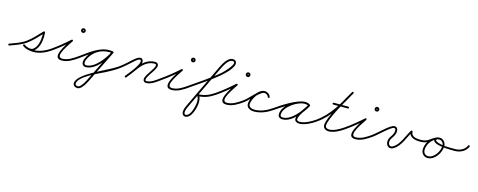

<svg xmlns="http://www.w3.org/2000/svg" viewBox="-47 -1338 6042 2429"><g transform="rotate(15 2974.5 -123.0)"><path d="M4.2 11.2C4.2 11.2 4.2 11.2 4.2 11.2C77.1 -16.2 156.1 -40.6 219.1 -87.4C284.1 -135.5 338.9 -197.9 394.7 -256.2C397.9 -259.6 392.5 -263.6 386.4 -265.7C380.4 -267.8 373.6 -267.9 374.1 -263.3C375.5 -248.8 376.3 -234.6 376.3 -220C376.3 -154 363.2 -70.9 306.8 -28.6C296.9 -21.2 282.9 -19.1 270.8 -19.1C241.7 -19.1 213 -31.4 190.5 -49.4C184.3 -54.3 177.4 -52.2 173.7 -47.6C169.9 -42.9 169.2 -35.8 175.4 -30.7C212.5 -0.1 273 11.2 319.8 11.2C396.7 11.2 477.3 -23.7 539.8 -67.1C545.3 -70.9 546.6 -78.4 542.9 -83.8C539.1 -89.3 531.6 -90.6 526.2 -86.9C467.7 -46.3 391.7 -12.8 319.8 -12.8C278.9 -12.8 223.3 -22.3 190.6 -49.3C184.5 -54.3 177.6 -52.1 173.8 -47.4C170 -42.7 169.3 -35.5 175.5 -30.6C202.3 -9.3 236.2 4.9 270.8 4.9C288.2 4.9 307 1.2 321.2 -9.4C384.2 -56.7 400.3 -145.9 400.3 -220C400.3 -235.4 399.5 -250.4 397.9 -265.7C397.5 -270.3 393.9 -273.8 389.7 -275.2C385.5 -276.7 380.5 -276.1 377.3 -272.8C322.5 -215.5 268.7 -154 204.9 -106.6C143.7 -61.3 66.5 -37.8 -4.2 -11.2C-10.4 -8.9 -13.6 -2 -11.2 4.2C-8.9 10.4 -2 13.6 4.2 11.2Z M523.1 -70.2C526.9 -64.7 534.4 -63.4 539.8 -67.1C617.3 -120.6 693.1 -183.1 763 -246.1C768.1 -250.7 765.4 -257.4 760.4 -261.5C755.5 -265.6 748.4 -267.1 744.8 -261.3C708.3 -202 538.9 23 692 23C771.6 23 840.2 -23 902.9 -67.2C908.3 -71 909.6 -78.5 905.8 -83.9C902 -89.3 894.5 -90.6 889.1 -86.8C830.9 -45.9 766 -1 692 -1C584.1 -1 735.3 -200.1 765.2 -248.7C768.8 -254.6 766.8 -260.7 762.6 -264.1C758.4 -267.6 752.1 -268.5 747 -263.9C677.8 -201.6 602.9 -139.8 526.2 -86.9C520.7 -83.1 519.4 -75.6 523.1 -70.2ZM867 -414C867 -410.6 864.4 -408 861 -408C857.6 -408 855 -410.6 855 -414C855 -417.4 857.6 -420 861 -420C864.4 -420 867 -417.4 867 -414ZM831 -414C831 -397.5 844.5 -384 861 -384C877.5 -384 891 -397.5 891 -414C891 -430.5 877.5 -444 861 -444C844.5 -444 831 -430.5 831 -414Z M886.2 -70.1C889.9 -64.7 897.4 -63.4 902.9 -67.2C1003.2 -137.1 1114.6 -235.8 1242.3 -235.8C1256 -235.8 1269.1 -234.8 1282.5 -233.1C1289.1 -232.3 1295.1 -236.9 1295.9 -243.5C1296.7 -250.1 1292.1 -256.1 1285.5 -256.9C1285.5 -256.9 1285.5 -256.9 1285.5 -256.9C1271 -258.7 1257 -259.8 1242.3 -259.8C1108.3 -259.8 994.2 -160.1 889.1 -86.8C883.7 -83.1 882.4 -75.6 886.2 -70.1ZM1295.9 -243.3C1296.8 -249.9 1292.3 -255.9 1285.7 -256.9C1272.5 -258.8 1259.6 -259.7 1246.2 -259.7C1134.9 -259.7 1034.8 -201.9 981 -104.4C968.8 -82.4 956.1 -54.2 956.1 -28.4C956.1 3.1 975.5 25 1007.7 25C1133.9 25 1252 -139.6 1299.8 -237.7C1302.7 -243.7 1300.2 -250.9 1294.3 -253.8C1288.3 -256.7 1281.1 -254.2 1278.2 -248.3C1278.2 -248.3 1278.2 -248.3 1278.2 -248.3C1235.1 -159.7 1122.9 1 1007.7 1C988.8 1 980.1 -10 980.1 -28.4C980.1 -49.8 991.9 -74.6 1002 -92.8C1051.7 -182.7 1143.6 -235.7 1246.2 -235.7C1258.5 -235.7 1270.2 -234.9 1282.3 -233.1C1288.9 -232.2 1294.9 -236.7 1295.9 -243.3ZM1278.2 -248.3C1278.2 -248.3 1278.2 -248.3 1278.2 -248.3C1227.3 -145.3 1176.3 -42.3 1125.3 60.7C1125.3 60.7 1125.3 60.6 1125.4 60.5C1125.4 60.4 1125.5 60.3 1125.5 60.3C1096 114.3 1029.6 285.1 974.8 285.1C959.1 285.1 940 279 940 260.4C940 163.5 1194 59.2 1270.7 19.5C1321.5 -6.8 1372 -34.3 1418.9 -67.2C1424.3 -71 1425.6 -78.5 1421.8 -83.9C1418 -89.3 1410.5 -90.6 1405.1 -86.8C1291.5 -7 916 131.8 916 260.4C916 293.1 945.5 309.1 974.8 309.1C1049.4 309.1 1111.6 135.9 1146.5 71.7C1146.5 71.7 1146.6 71.6 1146.6 71.5C1146.7 71.4 1146.7 71.3 1146.7 71.3C1197.8 -31.6 1248.8 -134.6 1299.8 -237.7C1302.7 -243.6 1300.3 -250.8 1294.3 -253.8C1288.4 -256.7 1281.2 -254.3 1278.2 -248.3Z M1402.1 -70.2C1405.9 -64.7 1413.4 -63.4 1418.8 -67.1C1462.9 -97.7 1503 -133.6 1543 -169.2C1564.4 -188.2 1618.2 -244.3 1648.7 -244.3C1659.6 -244.3 1662.1 -233.3 1662.1 -224.4C1662.1 -168.9 1555.7 -45.2 1518.5 2.6C1514.5 7.9 1515.4 15.4 1520.6 19.5C1525.9 23.5 1533.4 22.6 1537.5 17.4C1579.2 -36.3 1686.1 -159.5 1686.1 -224.4C1686.1 -247 1673.7 -268.3 1648.7 -268.3C1608.5 -268.3 1555.1 -212.1 1527 -187.1C1487.7 -152.1 1448.5 -116.8 1405.2 -86.9C1399.7 -83.1 1398.4 -75.6 1402.1 -70.2ZM1537.4 17.5C1537.4 17.5 1537.4 17.5 1537.4 17.5C1570.6 -24.1 1604.8 -65.3 1634.9 -109.2C1683.1 -179.7 1749.7 -243 1840.2 -243C1850.3 -243 1861.1 -239.2 1861.1 -227.5C1861.1 -177.6 1756.7 -75.8 1756.7 -18.6C1756.7 7.1 1774 21 1799 21C1865.3 21 1927.1 -30.4 1978.9 -67.2C1984.3 -71 1985.6 -78.5 1981.8 -83.9C1978 -89.3 1970.5 -90.6 1965.1 -86.8C1917.9 -53.4 1858.9 -3 1799 -3C1787.2 -3 1780.7 -6.3 1780.7 -18.6C1780.7 -69.3 1885.1 -170.9 1885.1 -227.5C1885.1 -252.9 1863.8 -267 1840.2 -267C1741.3 -267 1668 -200.1 1615.1 -122.8C1585.4 -79.3 1551.4 -38.6 1518.6 2.5C1514.5 7.7 1515.3 15.3 1520.5 19.4C1525.7 23.5 1533.3 22.7 1537.4 17.5Z M1962.1 -70.2C1965.9 -64.7 1973.4 -63.4 1978.8 -67.1C2056.3 -120.6 2132.1 -183.1 2202 -246.1C2207.1 -250.7 2204.4 -257.4 2199.4 -261.5C2194.5 -265.6 2187.4 -267.1 2183.8 -261.3C2147.3 -202 1977.9 23 2131 23C2210.6 23 2279.2 -23 2341.9 -67.2C2347.3 -71 2348.6 -78.5 2344.8 -83.9C2341 -89.3 2333.5 -90.6 2328.1 -86.8C2269.9 -45.9 2205 -1 2131 -1C2023.1 -1 2174.3 -200.1 2204.2 -248.7C2207.8 -254.6 2205.8 -260.7 2201.6 -264.1C2197.4 -267.6 2191.1 -268.5 2186 -263.9C2116.8 -201.6 2041.9 -139.8 1965.2 -86.9C1959.7 -83.1 1958.4 -75.6 1962.1 -70.2ZM2306 -414C2306 -410.6 2303.4 -408 2300 -408C2296.6 -408 2294 -410.6 2294 -414C2294 -417.4 2296.6 -420 2300 -420C2303.4 -420 2306 -417.4 2306 -414ZM2270 -414C2270 -397.5 2283.5 -384 2300 -384C2316.5 -384 2330 -397.5 2330 -414C2330 -430.5 2316.5 -444 2300 -444C2283.5 -444 2270 -430.5 2270 -414Z M2341.9 -67.2C2341.9 -67.2 2341.9 -67.2 2341.9 -67.2C2452.4 -144.3 2567.3 -219.4 2671.6 -304.7C2713 -338.5 2860.9 -464.5 2826.4 -532.1C2817.3 -549.8 2798 -555.2 2779.5 -554.9C2715 -553.6 2667.7 -463.6 2643.3 -414.3C2643.3 -414.3 2643.3 -414.3 2643.3 -414.2C2643.2 -414.2 2643.2 -414.2 2643.2 -414.2C2553.9 -227.5 2464.6 -40.8 2375.3 145.9C2359.6 178.7 2341 216.5 2341 253.5C2341 280.2 2357.5 304.4 2386.1 304.4C2469.7 304.4 2507.7 146.3 2507.7 82C2507.7 52.4 2501.5 17.3 2484.3 -7.6C2481.9 -11.1 2477.3 -6.4 2474.4 -0.8C2471.4 4.8 2470.2 11.2 2474.4 11.2C2558.8 11.2 2627.6 -20.1 2696.7 -67.1C2702.2 -70.8 2703.7 -78.3 2699.9 -83.7C2696.2 -89.2 2688.7 -90.7 2683.3 -86.9C2683.3 -86.9 2683.3 -86.9 2683.3 -86.9C2618.2 -42.7 2553.8 -12.8 2474.4 -12.8C2470.2 -12.8 2466.5 -9.8 2464.5 -6C2462.5 -2.2 2462.1 2.5 2464.6 6C2478.9 26.8 2483.7 57.4 2483.7 82C2483.7 130.8 2451.3 280.4 2386.1 280.4C2371.1 280.4 2365 266.7 2365 253.5C2365 220.5 2383 185.5 2396.9 156.3C2486.2 -30.4 2575.6 -217.1 2664.9 -403.8C2664.9 -403.8 2664.9 -403.8 2664.8 -403.8C2664.8 -403.7 2664.8 -403.7 2664.8 -403.7C2683.9 -442.4 2728.1 -529.8 2780 -530.9C2872.6 -532.7 2711.6 -371.6 2701.3 -362.1C2694 -355.6 2687 -349.3 2679.9 -343C2671.9 -336.3 2664.2 -329.8 2656.5 -323.3C2552.5 -238.3 2438.1 -163.6 2328.1 -86.8C2322.7 -83 2321.4 -75.6 2325.2 -70.1C2329 -64.7 2336.4 -63.4 2341.9 -67.2Z M2680.1 -70.2C2683.9 -64.7 2691.4 -63.4 2696.8 -67.1C2774.3 -120.6 2850.1 -183.1 2920 -246.1C2925.1 -250.7 2922.4 -257.4 2917.4 -261.5C2912.5 -265.6 2905.4 -267.1 2901.8 -261.3C2865.3 -202 2695.9 23 2849 23C2928.6 23 2997.2 -23 3059.9 -67.2C3065.3 -71 3066.6 -78.5 3062.8 -83.9C3059 -89.3 3051.5 -90.6 3046.1 -86.8C2987.9 -45.9 2923 -1 2849 -1C2741.1 -1 2892.3 -200.1 2922.2 -248.7C2925.8 -254.6 2923.8 -260.7 2919.6 -264.1C2915.4 -267.6 2909.1 -268.5 2904 -263.9C2834.8 -201.6 2759.9 -139.8 2683.2 -86.9C2677.7 -83.1 2676.4 -75.6 2680.1 -70.2ZM3024 -414C3024 -410.6 3021.4 -408 3018 -408C3014.6 -408 3012 -410.6 3012 -414C3012 -417.4 3014.6 -420 3018 -420C3021.4 -420 3024 -417.4 3024 -414ZM2988 -414C2988 -397.5 3001.5 -384 3018 -384C3034.5 -384 3048 -397.5 3048 -414C3048 -430.5 3034.5 -444 3018 -444C3001.5 -444 2988 -430.5 2988 -414Z M3059.9 -67.2C3059.9 -67.2 3059.9 -67.2 3059.9 -67.2C3113 -104.2 3225.3 -244.5 3276.7 -244.5C3300 -244.5 3324.8 -228.3 3331.5 -205.6C3333.3 -199.3 3340 -195.6 3346.4 -197.5C3352.7 -199.3 3356.4 -206 3354.5 -212.4C3344.9 -245.3 3310.6 -268.5 3276.7 -268.5C3207.6 -268.5 3108.8 -130.5 3046.1 -86.8C3040.7 -83.1 3039.4 -75.6 3043.2 -70.1C3046.9 -64.7 3054.4 -63.4 3059.9 -67.2ZM3346.4 -197.5C3352.7 -199.3 3356.4 -206 3354.5 -212.4C3344.9 -245.4 3310.7 -268.5 3276.7 -268.5C3191.8 -268.5 3109.6 -134.5 3109.6 -58.7C3109.6 -4 3163.7 16.8 3210.6 16.8C3294.8 16.8 3377.9 -19.7 3445.9 -67.2C3451.3 -71 3452.6 -78.4 3448.8 -83.9C3445 -89.3 3437.6 -90.6 3432.1 -86.8C3368.3 -42.2 3289.8 -7.2 3210.6 -7.2C3178 -7.2 3133.6 -18.4 3133.6 -58.7C3133.6 -120.9 3206 -244.5 3276.7 -244.5C3300 -244.5 3324.8 -228.4 3331.5 -205.6C3333.3 -199.3 3340 -195.6 3346.4 -197.5Z M3429.2 -70.1C3433 -64.7 3440.4 -63.4 3445.9 -67.2C3521.9 -120.2 3712.5 -244.8 3806.6 -244.8C3823.5 -244.8 3841.1 -241.2 3855 -231.2C3861.2 -226.8 3867.8 -229.9 3871.1 -235.1C3874.5 -240.3 3874.6 -247.6 3868 -251.4C3847.1 -263.5 3830.1 -268.1 3805.3 -268.1C3697.1 -268.1 3523.1 -150.4 3523.1 -34.2C3523.1 4.5 3548 19.3 3583.7 19.3C3704.8 19.3 3823.2 -136.7 3875.5 -232.2C3879.4 -239.3 3876 -245.6 3870.8 -248.5C3865.5 -251.4 3858.3 -250.8 3854.5 -243.8C3821.3 -183.3 3739.3 -98.5 3739.3 -31.6C3739.3 2.7 3772.4 16.7 3802 16.7C3871.7 16.7 3955.3 -27.9 4010.9 -67.2C4016.3 -71 4017.6 -78.5 4013.8 -83.9C4010 -89.3 4002.5 -90.6 3997.1 -86.8C3997.1 -86.8 3997.1 -86.8 3997.1 -86.8C3945.7 -50.5 3866.4 -7.3 3802 -7.3C3786.6 -7.3 3763.3 -12 3763.3 -31.6C3763.3 -83.4 3847 -180.2 3875.5 -232.2C3879.4 -239.2 3876 -245.6 3870.8 -248.5C3865.5 -251.4 3858.3 -250.8 3854.5 -243.8C3807.1 -157.2 3694.1 -4.7 3583.7 -4.7C3561.2 -4.7 3547.1 -9.2 3547.1 -34.2C3547.1 -136.6 3710.8 -244.1 3805.3 -244.1C3826 -244.1 3838.8 -240.6 3856 -230.6C3862.6 -226.8 3868.9 -229.6 3872.1 -234.5C3875.2 -239.4 3875.2 -246.3 3869 -250.8C3850.9 -263.7 3828.6 -268.8 3806.6 -268.8C3700.2 -268.8 3517 -146.1 3432.1 -86.8C3426.7 -83 3425.4 -75.6 3429.2 -70.1Z M4010.9 -67.2C4010.9 -67.2 4010.9 -67.2 4010.9 -67.2C4180.5 -185.6 4266.8 -353.9 4366.4 -530.1C4370.4 -537.1 4367.1 -543.5 4361.9 -546.4C4356.7 -549.4 4349.5 -548.9 4345.6 -541.9C4293.3 -449.6 4112.2 -152.6 4112.2 -48.3C4112.2 -6.5 4148.1 14.6 4186.3 14.6C4253.9 14.6 4331.3 -29.6 4384.9 -67.2C4390.3 -71 4391.6 -78.5 4387.8 -83.9C4384 -89.3 4376.5 -90.6 4371.1 -86.8C4371.1 -86.8 4371.1 -86.8 4371.1 -86.8C4321.9 -52.4 4248.5 -9.4 4186.3 -9.4C4161.7 -9.4 4136.2 -20.3 4136.2 -48.3C4136.2 -144.7 4317.7 -444 4366.4 -530.1C4370.4 -537.1 4367.1 -543.5 4361.9 -546.4C4356.7 -549.4 4349.5 -548.9 4345.6 -541.9C4247.8 -369.2 4163.5 -202.9 3997.1 -86.8C3991.7 -83 3990.4 -75.6 3994.2 -70.1C3998 -64.7 4005.4 -63.4 4010.9 -67.2ZM4157 -328C4157 -328 4157 -328 4157 -328C4220.7 -328 4284.3 -328 4348 -328C4354.6 -328 4360 -333.4 4360 -340C4360 -346.6 4354.6 -352 4348 -352C4348 -352 4348 -352 4348 -352C4284.3 -352 4220.7 -352 4157 -352C4150.4 -352 4145 -346.6 4145 -340C4145 -333.4 4150.4 -328 4157 -328Z M4368.1 -70.2C4371.9 -64.7 4379.4 -63.4 4384.8 -67.1C4462.3 -120.6 4538.1 -183.1 4608 -246.1C4613.1 -250.7 4610.4 -257.4 4605.4 -261.5C4600.5 -265.6 4593.4 -267.1 4589.8 -261.3C4553.3 -202 4383.9 23 4537 23C4616.6 23 4685.2 -23 4747.9 -67.2C4753.3 -71 4754.6 -78.5 4750.8 -83.9C4747 -89.3 4739.5 -90.6 4734.1 -86.8C4675.9 -45.9 4611 -1 4537 -1C4429.1 -1 4580.3 -200.1 4610.2 -248.7C4613.8 -254.6 4611.8 -260.7 4607.6 -264.1C4603.4 -267.6 4597.1 -268.5 4592 -263.9C4522.8 -201.6 4447.9 -139.8 4371.2 -86.9C4365.7 -83.1 4364.4 -75.6 4368.1 -70.2ZM4712 -414C4712 -410.6 4709.4 -408 4706 -408C4702.6 -408 4700 -410.6 4700 -414C4700 -417.4 4702.6 -420 4706 -420C4709.4 -420 4712 -417.4 4712 -414ZM4676 -414C4676 -397.5 4689.5 -384 4706 -384C4722.5 -384 4736 -397.5 4736 -414C4736 -430.5 4722.5 -444 4706 -444C4689.5 -444 4676 -430.5 4676 -414Z M4746.7 -67C4746.7 -67 4746.7 -67 4746.7 -67C4798.7 -101.9 4935.9 -241 4976 -241C4993.5 -241 4999.1 -229 4999.1 -213C4999.1 -182.1 4981.4 -149.2 4963.4 -125.2C4948 -104.6 4938.3 -79.4 4938.3 -53.6C4938.3 -18.2 4958.8 18.2 4998 18.2C5013.5 18.2 5028.4 12.3 5041.4 4.2C5126.3 -48.9 5160.3 -167.1 5212.2 -249.6C5215.2 -254.5 5209.7 -259 5203.4 -260.8C5197.1 -262.6 5190 -261.8 5190 -256C5190 -173.6 5273.4 -159.1 5339 -159C5345.6 -159 5351 -164.4 5351 -171C5351 -177.6 5345.6 -183 5339 -183C5339 -183 5339 -183 5339 -183C5288.4 -183.1 5214 -189.8 5214 -256C5214 -261.8 5210 -265.8 5205.2 -267.2C5200.5 -268.6 5194.9 -267.3 5191.8 -262.4C5142.5 -183.9 5108.7 -66.2 5028.6 -16.2C5019.6 -10.5 5008.9 -5.8 4998 -5.8C4972.7 -5.8 4962.3 -31.9 4962.3 -53.6C4962.3 -74.2 4970.3 -94.4 4982.6 -110.8C5003.8 -139.1 5023.1 -176.7 5023.1 -213C5023.1 -242.2 5007 -265 4976 -265C4921.6 -265 4792 -126.3 4733.3 -87C4727.8 -83.3 4726.3 -75.8 4730 -70.3C4733.7 -64.8 4741.2 -63.3 4746.7 -67Z M5339 -159C5339 -159 5339 -159 5339 -159C5437.7 -159.1 5455.1 -202.8 5528.6 -238.7C5534.6 -241.6 5537.1 -248.8 5534.2 -254.7C5531.2 -260.7 5524.1 -263.2 5518.1 -260.3C5448.3 -226.2 5431.4 -183.1 5339 -183C5332.4 -183 5327 -177.6 5327 -171C5327 -164.4 5332.4 -159 5339 -159ZM5534.3 -254.5C5531.5 -260.5 5524.3 -263.1 5518.3 -260.4C5446.5 -227.1 5396.7 -150.4 5396.7 -71.2C5396.7 -21.8 5433.3 16.7 5483.2 16.7C5576.2 16.7 5649.6 -98.2 5649.6 -182.5C5649.6 -227.5 5614.9 -272 5568 -272C5544.8 -272 5516.4 -266.9 5507.7 -242C5507.7 -242 5507.7 -242 5507.7 -242C5507.7 -242 5507.7 -242 5507.7 -242C5476.8 -155.6 5750.2 -159 5790 -159C5796.6 -159 5802 -164.4 5802 -171C5802 -177.6 5796.6 -183 5790 -183C5717.7 -183.1 5615.5 -179.9 5548.8 -211.1C5540.3 -215 5526.2 -222.3 5530.3 -234C5530.3 -234 5530.3 -234 5530.3 -234C5530.3 -234 5530.3 -234 5530.3 -234C5534.9 -247.1 5556.6 -248 5568 -248C5601.5 -248 5625.6 -214.2 5625.6 -182.5C5625.6 -111.7 5562.5 -7.3 5483.2 -7.3C5446.5 -7.3 5420.7 -34.9 5420.7 -71.2C5420.7 -141.1 5465 -209.2 5528.4 -238.6C5534.4 -241.4 5537 -248.5 5534.3 -254.5Z M5789.9 -159C5789.9 -159 5789.9 -159 5789.9 -159C5858.9 -158.2 5933.5 -192.1 5960.2 -259.6C5962.6 -265.7 5959.6 -272.7 5953.4 -275.2C5947.3 -277.6 5940.3 -274.6 5937.8 -268.4C5914.9 -210.4 5849.1 -182.3 5790.1 -183C5783.5 -183.1 5778.1 -177.8 5778 -171.1C5777.9 -164.5 5783.2 -159.1 5789.9 -159Z"/></g></svg>

Font: FRB American Cursive Guidelines Light
Style: Italic
Weight: 300
Italic angle: -25°
Version: Version 2.0;Modular Font Editor K font №1